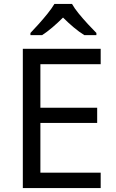

<svg xmlns="http://www.w3.org/2000/svg" viewBox="-20 -964 596 984"><path d="M496 0H97V-714H496V-635H187V-412H478V-334H187V-79H496ZM349 -944Q361 -922 383.5 -894.5Q406 -867 430.5 -840.5Q455 -814 474 -795V-784H412Q386 -800 358 -823.5Q330 -847 303 -874Q276 -847 249 -824Q222 -801 196 -784H136V-795Q155 -815 178.5 -841Q202 -867 224 -894.5Q246 -922 259 -944Z"/></svg>

Font: Noto Music
Style: Regular
Weight: 400
Designer: Monotype Design Team, Benjamin Yang
Foundry: Monotype Imaging Inc.
Version: Version 2.002; ttfautohint (v1.8.4.7-5d5b)